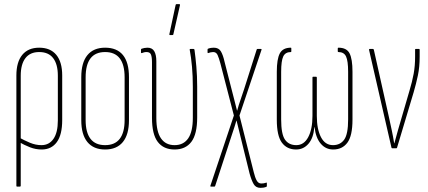

<svg xmlns="http://www.w3.org/2000/svg" viewBox="-20 -715 2064 926"><path d="M62 185Q59 185 59 181V-351Q59 -416 87.5 -450.5Q116 -485 169 -485Q223 -485 251.5 -450.5Q280 -416 280 -351V-136Q280 -65 254 -29.5Q228 6 181 6Q152 6 125 -4.5Q98 -15 70 -31V-53Q97 -38 124.5 -26.5Q152 -15 180 -15Q217 -15 238 -45.5Q259 -76 259 -134V-350Q259 -405 236.5 -434.5Q214 -464 169 -464Q125 -464 102.5 -434.5Q80 -405 80 -350V181Q80 185 76 185Z M487 6Q431 6 401.5 -30Q372 -66 372 -135V-343Q372 -413 401.5 -449Q431 -485 487 -485Q544 -485 573 -449.5Q602 -414 602 -343V-135Q602 -66 572.5 -30Q543 6 487 6ZM487 -15Q534 -15 557.5 -45.5Q581 -76 581 -136V-342Q581 -403 557.5 -433.5Q534 -464 487 -464Q440 -464 416.5 -433.5Q393 -403 393 -342V-136Q393 -76 416.5 -45.5Q440 -15 487 -15Z M822 6Q769 6 741 -30.5Q713 -67 713 -147V-415Q713 -440 708 -452Q703 -464 687 -464Q680 -464 674.5 -462.5Q669 -461 664 -459Q660 -458 660 -462V-475Q660 -479 663 -480Q668 -482 676 -483.5Q684 -485 691 -485Q714 -485 724 -468Q734 -451 734 -420V-146Q734 -80 756.5 -47.5Q779 -15 822 -15Q865 -15 887.5 -47.5Q910 -80 910 -147V-296Q910 -348 906 -393Q902 -438 895 -475Q894 -479 899 -479H913Q917 -479 918 -475Q923 -439 927 -393.5Q931 -348 931 -297V-149Q931 -68 903 -31Q875 6 822 6ZM799 -546Q796 -546 797 -551L827 -691Q828 -695 831 -695H845Q849 -695 848 -690L816 -549Q815 -546 812 -546Z M1236 191Q1214 191 1203.5 173Q1193 155 1184 123L1148 -23Q1141 -51 1134.5 -78Q1128 -105 1121 -133H1120Q1112 -105 1102.5 -77.5Q1093 -50 1084 -21L1018 181Q1017 185 1014 185H998Q993 185 995 180L1108 -158L1043 -409Q1036 -435 1029.5 -449.5Q1023 -464 1008 -464Q1002 -464 995.5 -462.5Q989 -461 984 -459Q981 -458 981 -463V-475Q981 -479 983 -480Q991 -483 998 -484Q1005 -485 1011 -485Q1035 -485 1045.5 -467Q1056 -449 1063 -417L1097 -284Q1104 -259 1110 -233.5Q1116 -208 1123 -182H1124Q1131 -208 1140 -233.5Q1149 -259 1157 -284L1218 -476Q1219 -479 1222 -479H1238Q1243 -479 1241 -474L1135 -158L1204 116Q1210 141 1218 155.5Q1226 170 1240 170Q1246 170 1252.5 169Q1259 168 1264 166Q1267 164 1267 169V181Q1267 185 1265 186Q1257 189 1250 190Q1243 191 1236 191Z M1408 6Q1364 6 1339.5 -27Q1315 -60 1315 -138V-369Q1315 -430 1329.5 -457.5Q1344 -485 1383 -485Q1385 -485 1385 -481V-468Q1385 -464 1383 -464Q1356 -464 1346 -442.5Q1336 -421 1336 -369V-139Q1336 -68 1354.5 -41.5Q1373 -15 1409 -15Q1446 -15 1466.5 -53.5Q1487 -92 1487 -156V-341Q1487 -345 1490 -345H1504Q1508 -345 1508 -341V-156Q1508 -92 1528 -53.5Q1548 -15 1586 -15Q1621 -15 1640 -41.5Q1659 -68 1659 -139V-369Q1659 -421 1649 -442.5Q1639 -464 1612 -464Q1609 -464 1609 -468V-481Q1609 -485 1612 -485Q1652 -485 1666 -457.5Q1680 -430 1680 -369V-138Q1680 -60 1655.5 -27Q1631 6 1587 6Q1551 6 1527 -22Q1503 -50 1497 -102H1496Q1492 -50 1468 -22Q1444 6 1408 6Z M1871 0Q1869 0 1868 -3L1760 -474Q1759 -479 1764 -479H1778Q1782 -479 1783 -475L1856 -149Q1863 -117 1869.5 -86.5Q1876 -56 1881 -24H1882Q1891 -57 1899.5 -87.5Q1908 -118 1918 -151L1955 -278Q1968 -321 1975 -359Q1982 -397 1982 -442V-476Q1982 -479 1985 -479H2001Q2004 -479 2004 -475V-441Q2004 -392 1995.5 -351.5Q1987 -311 1975 -270L1895 -3Q1894 0 1892 0Z"/></svg>

Font: Sofia Sans Extra Condensed Thin
Style: Regular
Weight: 250
Version: Version 4.100